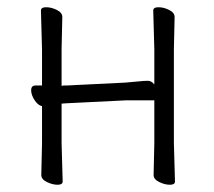

<svg xmlns="http://www.w3.org/2000/svg" viewBox="-20 -503 592 530"><path d="M404 -20 406 -108V-226H327L165 -218L150 -217V-108Q150 -108 153 -2Q153 7 139 7Q125 7 109.5 -0.5Q94 -8 94 -20L96 -108V-210Q85 -212 75.5 -226.5Q66 -241 66 -254Q66 -267 78 -267H96V-367L93 -474Q93 -483 107.5 -483Q122 -483 137 -475.5Q152 -468 152 -456L150 -367V-266Q154 -267 158 -267H164L326 -275Q341 -276 359.5 -278Q378 -280 388 -280Q398 -280 406 -270V-367L403 -474Q403 -483 417.5 -483Q432 -483 447 -475.5Q462 -468 462 -456L460 -367V-108L463 -2Q463 7 449 7Q435 7 419.5 -0.5Q404 -8 404 -20Z"/></svg>

Font: LXGW WenKai Light
Style: Regular
Weight: 300
Designer: LXGW / Fontworks Inc.
Foundry: LXGW / Fontworks Inc.
Version: Version 1.501; October 10, 2024